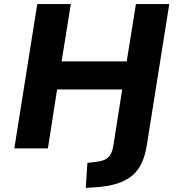

<svg xmlns="http://www.w3.org/2000/svg" viewBox="-20 -725 866 938"><path d="M399 193 407 71 454 65Q490 61 508.5 44Q527 27 533 -9L577 -288H259L214 0H50L162 -705H326L281 -425H599L644 -705H807L698 -20Q690 33 672.5 71Q655 109 624.5 134Q594 159 550 172.5Q506 186 445 190Z"/></svg>

Font: Nunito Sans 7pt ExtraBold
Style: Italic
Weight: 800
Italic angle: -9°
Designer: Vernon Adams
Foundry: Vernon Adams
Version: Version 3.101;gftools[0.9.27]